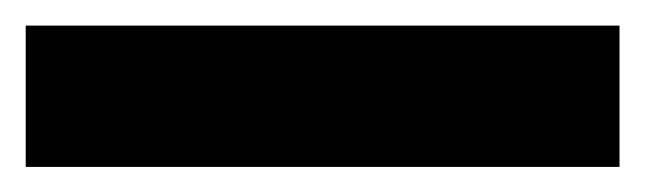

<svg xmlns="http://www.w3.org/2000/svg" viewBox="-24 -20 504 150"><path d="M460 110.4H-3.9V0H460Z"/></svg>

Font: Pretendard Std
Style: Bold
Weight: 700
Designer: Base glyphs from Inter by Rasmus Andersson; Hangeul glyphs from Noto Sans CJK(Source Han Sans) by Jang Soo-young and Kan
Foundry: Kil Hyung-jin
Version: Version 1.309